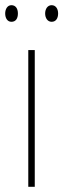

<svg xmlns="http://www.w3.org/2000/svg" viewBox="-32 -720 244 740"><path d="M-12 -668C-12 -651 -4 -636 12 -636C29 -636 37 -649 37 -668C37 -686 29 -700 12 -700C-4 -700 -12 -684 -12 -668ZM142 -668C142 -651 151 -636 167 -636C184 -636 192 -650 192 -668C192 -686 183 -700 167 -700C151 -700 142 -685 142 -668ZM102 0V-527H77V0Z"/></svg>

Font: Noto Sans Kannada Condensed Thin
Style: Regular
Weight: 100
Width: 3
Designer: Jelle Bosma - Monotype Design Team
Foundry: Monotype Imaging Inc.
Version: Version 2.005